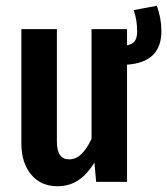

<svg xmlns="http://www.w3.org/2000/svg" viewBox="-20 -630 579 665"><path d="M539 -522Q539 -414 420 -406V0H313L307 -67Q282 -26 251 -5.5Q220 15 179 15Q121 15 87.5 -26Q54 -67 54 -133V-529H177V-140Q177 -78 219 -78Q243 -78 262 -96.5Q281 -115 297 -149V-529H420V-473Q439 -477 447 -488Q455 -499 455 -521Q455 -561 443 -595L523 -610Q539 -568 539 -522Z"/></svg>

Font: Fira Sans Extra Condensed Medium
Style: Regular
Weight: 500
Width: 1
Designer: Carrois Corporate & Edenspiekermann AG
Foundry: Carrois Corporate GbR & Edenspiekermann AG
Version: Version 4.203